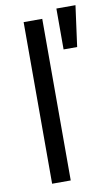

<svg xmlns="http://www.w3.org/2000/svg" viewBox="-87 -806 490 851"><g transform="rotate(-10 158.0 -380.5)"><path d="M160.5 -727.3H76.7V0H160.5ZM230.1 -577.4H291.2L316.1 -761.4H230.1Z"/></g></svg>

Font: Karasuma Gothic
Style: Regular
Weight: 400
Designer: Rasmus Andersson, Ryoko Nishizuka
Foundry: Genbu
Version: Version 1.00